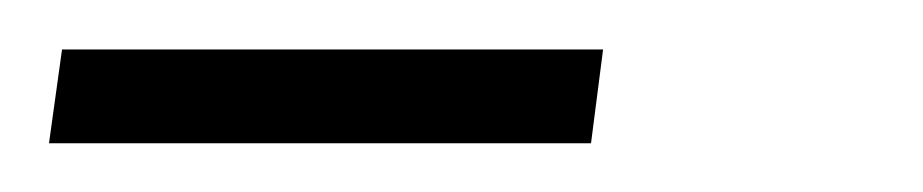

<svg xmlns="http://www.w3.org/2000/svg" viewBox="-35 60 375 78"><path d="M-15.1 118.2 -9.8 80.1H210L205.1 118.2Z"/></svg>

Font: Cooper Hewitt
Style: Light Italic
Weight: 704
Designer: Village Type and Design LLC
Foundry: Cooper Hewitt Smithsonian Design Museum
Version: 1.000